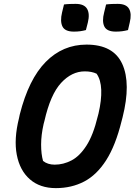

<svg xmlns="http://www.w3.org/2000/svg" viewBox="-20 -950 694 990"><path d="M426 -720Q565 -720 610.5 -620Q656 -520 612 -345L607 -326Q576 -200 527.5 -124Q479 -48 414 -14Q349 20 268 20Q186 20 134 -25.5Q82 -71 66.5 -152Q51 -233 78 -341L82 -360Q128 -542 216 -631Q304 -720 426 -720ZM205 -311Q192 -254 192 -204.5Q192 -155 202 -120Q226 -101 262 -101Q307 -101 349 -123Q391 -145 426 -199.5Q461 -254 484 -350L488 -365Q504 -434 502 -486.5Q500 -539 478 -570Q453 -582 417 -582Q350 -582 295 -522.5Q240 -463 209 -326ZM310 -927Q325 -929 341 -929.5Q357 -930 370 -930Q414 -930 429 -904.5Q444 -879 433 -834L423 -795Q408 -791 393.5 -789Q379 -787 361 -787Q315 -787 302 -813.5Q289 -840 300 -886ZM527 -927Q542 -929 558 -929.5Q574 -930 587 -930Q631 -930 645.5 -904.5Q660 -879 649 -834L640 -795Q625 -791 610 -789Q595 -787 577 -787Q531 -787 518 -813.5Q505 -840 517 -886Z"/></svg>

Font: Recursive Sn Csl St
Style: Bold Italic
Weight: 700
Italic angle: -15°
Version: Version 1.079;hotconv 1.0.112;makeotfexe 2.5.65598; ttfautoh